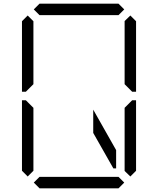

<svg xmlns="http://www.w3.org/2000/svg" viewBox="-20 -1020 856 1040"><path d="M163 -969 194 -1000H622L653 -969L622 -938H620H439H377H196H194ZM485 -300V-426L609 -207V-108H594ZM653 -31 622 0H194L163 -31L194 -62H196H377H439H620H622ZM655 -436 696 -477H717V-95L686 -64L655 -94ZM686 -936 717 -905V-523H696L655 -564V-906ZM130 -64 99 -95V-477H120L130 -467L161 -436V-125V-108V-95ZM130 -533 120 -523H99V-905L130 -936L161 -905V-892V-564Z"/></svg>

Font: DSEG14 Classic Mini
Style: Light
Weight: 300
Designer: Keshikan(Twitter:@keshinomi_88pro)
Version: Version 0.46